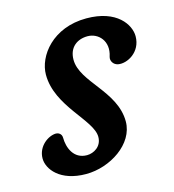

<svg xmlns="http://www.w3.org/2000/svg" viewBox="-83 -576 591 651"><g transform="rotate(-15 212.0 -250.0)"><path d="M11.7 -84.5C11.7 -47.4 49.8 4.4 141.6 4.4C225.6 4.4 316.9 -54.2 316.9 -133.3C316.9 -240.2 199.7 -301.8 199.7 -380.9C199.7 -424.3 229.5 -445.8 266.1 -445.8C303.7 -445.8 337.9 -411.1 320.8 -359.4C316.4 -345.2 326.2 -330.1 341.8 -327.1C372.6 -321.3 423.8 -347.7 423.8 -403.8C423.8 -444.3 384.8 -505.4 277.8 -505.4C159.2 -505.4 96.2 -421.4 96.2 -356C96.2 -243.7 213.4 -167 213.4 -106.9C213.4 -72.8 184.1 -56.6 160.6 -56.6C113.3 -56.6 97.2 -100.6 97.2 -134.8C97.2 -150.4 83.5 -154.8 77.6 -154.8C51.3 -154.8 11.7 -128.4 11.7 -84.5Z"/></g></svg>

Font: Courgette
Style: Regular
Weight: 400
Designer: Karolina Lach
Foundry: Karolina Lach
Version: Version 1.002